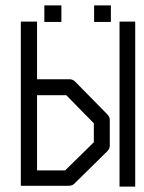

<svg xmlns="http://www.w3.org/2000/svg" viewBox="-20 -739 532 710"><path d="M144 -719H207V-658H144ZM328 -719H390V-658H328ZM422 -659H480V-49H422ZM57 -52V-659H117V-446H237Q249 -446 258 -437L377 -316Q386 -307 386 -295V-201Q386 -189 377 -180L254 -59Q247 -52 233 -52ZM117 -109H221L327 -213V-283L225 -387H117Z"/></svg>

Font: IBM 3270 Semi-Condensed
Style: Condensed
Weight: 400
Monospace: yes
Version: Version 2.3.1